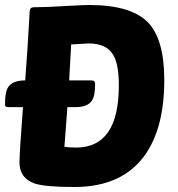

<svg xmlns="http://www.w3.org/2000/svg" viewBox="-22 -739 713 769"><path d="M114 -710Q165 -710 241 -715Q318 -719 335 -719Q503 -719 571 -649Q636 -581 636 -419Q636 -231 562 -123Q471 10 276 10Q159 10 117 -4Q56 -25 56 -89Q56 -125 70 -310H9Q-2 -310 -2 -321Q-2 -368 9 -387Q26 -417 79 -417Q89 -547 97 -695Q98 -710 114 -710ZM248 -310 236 -151Q256 -148 283 -148Q454 -148 454 -397Q454 -486 429 -523Q402 -565 332 -565L263 -561L255 -417H343Q359 -417 359 -403Q359 -355 346 -336Q329 -310 281 -310Z"/></svg>

Font: PoetsenOne
Style: Regular
Weight: 400
Designer: Rodrigo Fuenzalida, Pablo Impallari
Foundry: Pablo Impallari, Rodrigo Fuenzalida
Version: Version 1.000